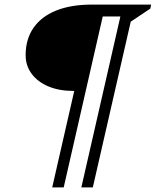

<svg xmlns="http://www.w3.org/2000/svg" viewBox="-20 -710 679 837"><path d="M300.5 -313.6Q238.4 -313.6 191.6 -333Q144.8 -352.5 118.3 -387.9Q91.8 -423.3 91.8 -469.1Q91.8 -539.3 126 -588.7Q160.3 -638 224.8 -664Q289.4 -690 381.4 -690H423.1L336.6 -313.6ZM207.6 107 389.6 -690H439.7L257.7 107ZM334.6 107 516.6 -690H638.9L635.4 -672.6L525.4 -599L557.6 -649L384.6 107ZM414.2 -638.2 425.7 -690H529.7L518.2 -638.2Z"/></svg>

Font: Platypi Light
Style: Italic
Weight: 300
Italic angle: -13°
Designer: David Sargent
Foundry: Bolt Cutter Type
Version: Version 1.200